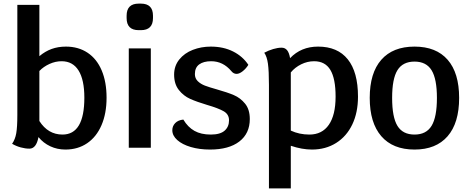

<svg xmlns="http://www.w3.org/2000/svg" viewBox="-20 -818 2595 1063"><path d="M570 -277Q570 -190 542 -125Q514 -60 462.5 -25Q411 10 342 10Q297 10 258.5 -8Q220 -26 193 -59Q181 5 143 5Q120 5 94.5 -2Q69 -9 47 -22Q64 -46 70 -80.5Q76 -115 76 -182V-791H198V-507Q230 -534 266 -547Q302 -560 345 -560Q414 -560 465 -526Q516 -492 543 -428Q570 -364 570 -277ZM447 -277Q447 -376 415 -427.5Q383 -479 321 -479Q287 -479 254 -464Q221 -449 198 -425V-148Q246 -73 326 -73Q447 -73 447 -277Z M693 -550H815V0H693ZM681 -718V-731Q681 -798 748 -798H760Q827 -798 827 -731V-718Q827 -651 760 -651H748Q681 -651 681 -718Z M934 -97Q934 -120 950 -136.5Q966 -153 995 -156Q1020 -114 1056.5 -93.5Q1093 -73 1147 -73Q1199 -73 1223.5 -94.5Q1248 -116 1248 -152Q1248 -185 1218.5 -202Q1189 -219 1127 -237Q1070 -254 1033 -270.5Q996 -287 970 -320Q944 -353 944 -405Q944 -453 972.5 -488.5Q1001 -524 1047.5 -542Q1094 -560 1147 -560Q1217 -560 1270.5 -533Q1324 -506 1355 -459Q1342 -438 1323.5 -423.5Q1305 -409 1290 -409Q1273 -409 1261 -424Q1215 -479 1149 -479Q1107 -479 1083 -461.5Q1059 -444 1059 -408Q1059 -384 1075 -368.5Q1091 -353 1114.5 -344Q1138 -335 1181 -323Q1238 -307 1274.5 -291.5Q1311 -276 1337 -244Q1363 -212 1363 -159Q1363 -79 1305 -34.5Q1247 10 1143 10Q1084 10 1036.5 -4Q989 -18 961.5 -42.5Q934 -67 934 -97Z M1962 -283Q1962 -195 1930.5 -129Q1899 -63 1841 -26.5Q1783 10 1707 10Q1652 10 1590 -11V225H1469V-348Q1469 -425 1463.5 -465Q1458 -505 1443 -526Q1467 -539 1492.5 -546.5Q1518 -554 1539 -554Q1558 -554 1569.5 -540Q1581 -526 1586 -496Q1647 -560 1741 -560Q1849 -560 1905.5 -489.5Q1962 -419 1962 -283ZM1838 -283Q1838 -383 1809 -431Q1780 -479 1719 -479Q1682 -479 1647.5 -462Q1613 -445 1590 -417V-95Q1637 -73 1693 -73Q1763 -73 1800.5 -127Q1838 -181 1838 -283Z M2027 -276Q2027 -414 2091 -487Q2155 -560 2275 -560Q2395 -560 2458.5 -487Q2522 -414 2522 -276Q2522 -137 2458 -63.5Q2394 10 2275 10Q2155 10 2091 -64Q2027 -138 2027 -276ZM2399 -276Q2399 -381 2369.5 -429Q2340 -477 2275 -477Q2210 -477 2180.5 -429.5Q2151 -382 2151 -276Q2151 -169 2180.5 -121Q2210 -73 2275 -73Q2340 -73 2369.5 -121.5Q2399 -170 2399 -276Z"/></svg>

Font: Krub SemiBold
Style: Regular
Weight: 600
Version: Version 1.000; ttfautohint (v1.6)